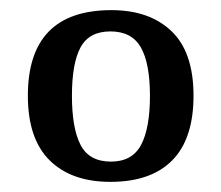

<svg xmlns="http://www.w3.org/2000/svg" viewBox="-20 -739 437 379"><path d="M198 -380Q121 -380 78 -422.5Q35 -465 35 -550Q35 -719 200 -719Q275 -719 318.5 -677.5Q362 -636 362 -550Q362 -465 320 -422.5Q278 -380 198 -380ZM199 -420Q241 -420 258.5 -453Q276 -486 276 -550Q276 -614 258 -645.5Q240 -677 198 -677Q156 -677 139 -645.5Q122 -614 122 -550Q122 -486 139 -453Q156 -420 199 -420Z"/></svg>

Font: Noto Naskh Arabic UI
Style: Regular
Weight: 400
Designer: Monotype Design Team, David Williams, Mohamad Dakak and Nizar Qandah
Foundry: Monotype Imaging Inc.
Version: Version 2.014